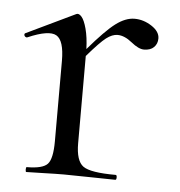

<svg xmlns="http://www.w3.org/2000/svg" viewBox="-38 -433 439 469"><g transform="rotate(5 181.5 -198.0)"><path d="M336 -353Q336 -340 327.5 -331.5Q319 -323 303 -323Q290 -323 271.5 -338Q253 -353 236 -353Q223 -353 208.5 -342Q194 -331 163 -295V-81Q163 -38 181 -25Q199 -12 261 -12Q264 -12 264 -6Q264 0 261 0Q244 0 201.5 -1Q159 -2 135 -2Q116 -2 85 -1Q54 0 43 0Q41 0 41 -6Q41 -12 43 -12Q82 -12 94 -25Q106 -38 106 -81V-278Q106 -328 87 -339Q68 -350 17 -328Q14 -327 11.5 -329Q9 -331 9 -334Q9 -337 12 -338L131 -395Q137 -398 144 -390Q151 -382 156.5 -361.5Q162 -341 163 -312Q204 -360 228 -378Q252 -396 274 -396Q296 -396 316 -383Q336 -370 336 -353Z"/></g></svg>

Font: Cormorant
Style: Regular
Weight: 400
Designer: Christian Thalmann (Catharsis Fonts)
Version: Version 1.000;PS 001.000;hotconv 1.0.70;makeotf.lib2.5.58329